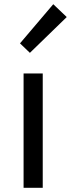

<svg xmlns="http://www.w3.org/2000/svg" viewBox="-20 -892 337 912"><path d="M92 0H183V-543H92ZM122 -641 297 -811 233 -872 75 -686Z"/></svg>

Font: Noto Sans Mono CJK SC Regular
Style: Regular
Weight: 400
Designer: Ryoko NISHIZUKA (kana & ideographs); Paul D. Hunt (Latin, Greek & Cyrillic); Wenlong ZHANG (bopomofo); Sandoll Communica
Foundry: Adobe Systems Incorporated
Version: Version 1.005;PS 1.005;hotconv 1.0.96;makeotf.lib2.5.65012